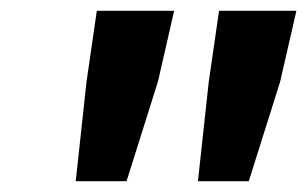

<svg xmlns="http://www.w3.org/2000/svg" viewBox="-20 -690 568 355"><path d="M120 -355H214L272 -539L302 -670H159L140 -539ZM346 -355H440L498 -539L528 -670H385L366 -539Z"/></svg>

Font: Source Sans Pro
Style: Bold Italic
Weight: 700
Italic angle: -11°
Designer: Paul D. Hunt
Foundry: Adobe Systems Incorporated
Version: Version 3.006;hotconv 1.0.111;makeotfexe 2.5.65597